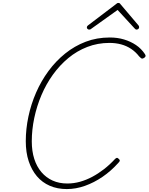

<svg xmlns="http://www.w3.org/2000/svg" viewBox="-20 -1271 1014 1311"><path d="M436 20Q372 20 320 -2.5Q268 -25 232 -67.5Q196 -110 176 -170Q156 -230 156 -307Q156 -390 174 -475Q192 -560 226.5 -639Q261 -718 311 -786Q361 -854 425 -905.5Q489 -957 565 -986Q641 -1015 730 -1015Q782 -1015 827 -1001.5Q872 -988 908.5 -963.5Q945 -939 970 -901Q976 -892 973 -885Q970 -878 959 -873Q951 -869 946 -872Q941 -875 930 -886Q906 -917 875 -937.5Q844 -958 807 -968Q770 -978 727 -978Q647 -978 576 -950.5Q505 -923 446.5 -874.5Q388 -826 341.5 -761.5Q295 -697 263 -621.5Q231 -546 214 -465.5Q197 -385 197 -306Q197 -239 214 -186Q231 -133 263 -95.5Q295 -58 339.5 -38Q384 -18 439 -18Q484 -18 526.5 -30Q569 -42 609.5 -63.5Q650 -85 689.5 -115.5Q729 -146 765 -185Q772 -192 777.5 -193Q783 -194 791 -186Q798 -180 798 -174.5Q798 -169 789 -160Q738 -103 680 -63.5Q622 -24 560 -2Q498 20 436 20ZM589 -1069Q582 -1069 577.5 -1073.5Q573 -1078 573 -1084Q573 -1088 574.5 -1090.5Q576 -1093 580 -1097L771 -1242Q777 -1248 780.5 -1249.5Q784 -1251 788 -1251Q792 -1251 795.5 -1249.5Q799 -1248 803 -1242L926 -1097Q928 -1095 929 -1091.5Q930 -1088 930 -1085Q930 -1078 924.5 -1073.5Q919 -1069 913 -1069Q909 -1069 905.5 -1071Q902 -1073 899 -1077L783 -1203L608 -1078Q601 -1072 597.5 -1070.5Q594 -1069 589 -1069Z"/></svg>

Font: Playwrite BE VLG Thin
Style: Regular
Weight: 250
Designer: Veronika Burian, José Scaglione
Foundry: TypeTogether
Version: Version 1.002